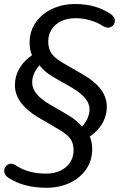

<svg xmlns="http://www.w3.org/2000/svg" viewBox="-20 -734 592 944"><path d="M22.4 140.9Q0.8 127.1 0.7 106.5Q0.6 86 18.2 75.4Q35.8 64.8 57.6 78.9Q88.1 99.4 125.3 109.5Q162.6 119.6 206 119.6Q247 119.6 277.6 104.8Q308.2 90 325 64.2Q341.7 38.4 341.7 5.9Q341.7 -30 326 -51.7Q310.4 -73.5 270.5 -96.9L166.2 -158Q110.7 -191.2 82 -230.8Q53.3 -270.4 53.3 -314.7Q53.3 -360.6 76.6 -399.5Q99.9 -438.5 143.5 -466.7L140.2 -454.8Q125.5 -486.1 125.5 -524.1Q125.5 -580.5 155.9 -623.9Q186.2 -667.3 237.4 -690.8Q288.5 -714.3 349.9 -714.3Q450.6 -714.3 522.4 -666.1Q545.3 -651.8 544.7 -631.5Q544.2 -611.2 526 -601.8Q507.8 -592.3 485.4 -606.4Q458.1 -624.3 422.6 -634.4Q387.1 -644.6 352.1 -644.6Q311.2 -644.6 280.6 -629.8Q250 -615 233.5 -588.8Q217.1 -562.7 217.1 -530.3Q217.1 -494.7 232.8 -471.8Q248.5 -449 288.3 -425.3L389.9 -366.4Q447.3 -333.2 476.2 -294.1Q505.1 -254.9 505.1 -209.7Q505.1 -163.8 481.2 -124.3Q457.3 -84.9 413.7 -57L416.3 -73Q433.3 -41.7 433.3 -2.1Q433.3 55.5 403.3 98.9Q373.2 142.3 321.8 165.8Q270.3 189.3 208.9 189.3Q97.7 189.3 22.4 140.9ZM220.9 -223 313.5 -169Q340.4 -152.5 358.4 -137Q376.4 -121.6 388.5 -104.2L376.4 -105.3Q397.8 -124.8 409 -149.1Q420.2 -173.4 420.2 -195Q420.2 -225 399.2 -250.6Q378.1 -276.1 335.2 -302L245.7 -353.2Q222.3 -367.3 209 -377.8Q185 -396.7 170.7 -419.1L183.7 -421.8Q161.3 -402.1 149.8 -377.6Q138.2 -353.2 138.2 -330Q138.2 -299.4 158.8 -273.6Q179.3 -247.9 220.9 -223Z"/></svg>

Font: SN Pro Thin
Style: Italic
Weight: 200
Italic angle: -9°
Designer: Tobias Whetton
Foundry: Supernotes
Version: Version 1.003;Glyphs 3.3 (3324)